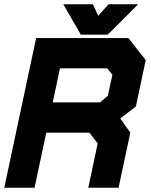

<svg xmlns="http://www.w3.org/2000/svg" viewBox="-32 -878 706 898"><path d="M-12 0 137 -700H568.5L649.5 -597L603.5 -380L530.5 -324L577.5 -257.5L522.5 0H381L425 -207.5L386 -257.5H184.5L129.5 0ZM74.5 -71H74L129.5 -331.5H436L502.5 -233L468 -71H467.5L502 -233L436 -331.5L535.5 -407.5L569.5 -565.5L518.5 -629.5H193.5ZM214.5 -399H435.5L472.5 -430L493.5 -528L469.5 -558.5H248.5ZM129.5 -331 193 -630H518.5L570 -565.5L536 -407.5L435.5 -331ZM346 -716 264 -858H402.5L427.5 -804L475.5 -858H614L472 -716ZM387.5 -755H444.5L499.5 -813L444.5 -755H387.5L357.5 -813Z"/></svg>

Font: Tourney Thin Black
Style: Italic
Weight: 900
Italic angle: -12°
Version: Version 1.015